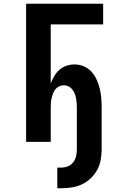

<svg xmlns="http://www.w3.org/2000/svg" viewBox="-20 -755 640 1022"><path d="M285 247V137H307Q325 137 342 130Q359 123 370 108.5Q381 94 385 76Q389 58 389 40V-183Q389 -195 388 -208Q387 -221 384.5 -233.5Q382 -246 377 -258Q372 -270 364 -280Q356 -290 344.5 -295.5Q333 -301 320 -301Q307 -301 295 -295.5Q283 -290 275 -280Q267 -270 262.5 -258Q258 -246 255 -233.5Q252 -221 251 -208Q250 -195 250 -183V0H119V-735H529V-625H250V-311Q258 -331 269 -350Q280 -369 296.5 -383.5Q313 -398 334 -405Q355 -412 377 -412Q402 -412 426 -402Q450 -392 467 -373Q484 -354 494.5 -331Q505 -308 511 -283Q517 -258 519 -233Q521 -208 521 -183V40Q521 68 516 96Q511 124 497.5 149Q484 174 463 194Q442 214 416.5 226Q391 238 363 242.5Q335 247 307 247Z"/></svg>

Font: Iosevka Extrabold Extended
Style: Regular
Weight: 800
Width: 7
Monospace: yes
Designer: Belleve Invis
Foundry: Belleve Invis
Version: Version 32.5.0; ttfautohint (v1.8.4)